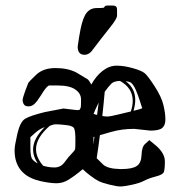

<svg xmlns="http://www.w3.org/2000/svg" viewBox="-20 -671 655 700"><path d="M288.1 -471.2C297.9 -471.2 306.5 -475.6 314 -484.4C340.3 -519.2 362.4 -547.6 380.1 -569.6C397.9 -591.6 406.7 -606.3 406.7 -613.8V-628.2V-632.8V-636.7C406.7 -638.3 406.6 -639.6 406.2 -640.6C405.9 -641.6 405.6 -642.7 405.3 -643.8C404.9 -644.9 404.5 -645.8 403.8 -646.5C403.2 -647.1 401.9 -648 400.1 -649.2C398.4 -650.3 393.8 -650.9 386.5 -650.9H373.3C371.8 -650.9 369.9 -650.7 367.4 -650.4C365 -650.1 363.2 -649.3 362.1 -647.9C360.9 -646.6 360 -645 359.4 -643.1C355.8 -642.1 346.7 -641.6 332 -641.6C317.4 -641.6 305.4 -636 296.1 -624.8C286.9 -613.5 279.3 -593.1 273.4 -563.5C269.9 -545.6 266.4 -524.9 263.2 -501.5C263.2 -481.3 271.5 -471.2 288.1 -471.2ZM90.8 -132.8V-170.9L109.4 -187.5C120.1 -196.9 131.3 -203.6 143.1 -207.5C114.7 -179.5 100.6 -152.2 100.6 -125.5C100.6 -108.6 106.3 -91.8 117.7 -75.2C108.9 -79.8 102.2 -85 97.7 -90.8C93.1 -96.7 90.8 -110.7 90.8 -132.8ZM353 -248C356.3 -277.3 359.2 -306.8 361.8 -336.4C370 -348.1 378.4 -358.4 387.2 -367.2C394 -372.7 404.1 -375.7 417.5 -376C448.4 -358.7 463.9 -334.5 463.9 -303.2C463.9 -291.5 461.6 -278.6 457 -264.6C446.3 -262 430.7 -258.3 410.4 -253.4C390.1 -248.5 377.4 -246.1 372.6 -246.1C367.7 -246.1 361.2 -246.7 353 -248ZM423.3 -54.7H417.5C387.2 -55.3 366.5 -61 355.5 -71.5C344.4 -82.1 336.8 -89.7 332.5 -94.2C336.8 -121.9 340.7 -149.9 344.2 -178.2C345.2 -178.5 358.7 -182.5 384.8 -189.9C410.8 -197.4 439 -201.2 469.2 -201.2L528.3 -194.8C549.2 -194.8 563.5 -198 571.3 -204.3C579.1 -210.7 583 -221.2 583 -235.8C583 -250.5 580.6 -267.8 575.9 -287.8C571.2 -307.9 560.5 -330.6 543.9 -356.2C527.3 -381.8 515.2 -397.7 507.6 -404.1C499.9 -410.4 485.4 -416.6 463.9 -422.6C442.4 -428.6 423.2 -431.6 406.2 -431.6H405.3C387.4 -431.6 370.3 -425.3 354 -412.6C337.7 -399.9 324.1 -383.3 313 -362.8C308.1 -371.9 303.7 -378.3 299.8 -381.8L258.3 -406.7C237.5 -417.5 212.1 -422.9 182.1 -422.9C152.2 -422.9 128.5 -414.5 111.1 -397.7C93.7 -380.9 84.4 -371.4 83.3 -369.1C82.1 -366.9 78.4 -357 72 -339.6C65.7 -322.2 62.5 -310.9 62.5 -305.7C62.5 -300.5 64 -295.4 67.1 -290.5C70.2 -285.6 75.8 -283.2 84 -283.2C92.1 -283.2 99.4 -286.3 106 -292.5C112.5 -298.7 119.9 -308.4 128.2 -321.8C136.5 -335.1 142.4 -343.9 146 -348.1C149.6 -352.4 152.4 -355.3 154.5 -356.9C156.7 -358.6 158.2 -359.4 159.2 -359.4H189.9C219.2 -359.4 240.8 -354.5 254.6 -344.7C268.5 -335 275.4 -322.9 275.4 -308.6V-300.8C275.4 -290.7 275.1 -283.5 274.4 -279.3L270.5 -271C268.2 -270 264.8 -269.5 260.3 -269.5L211.4 -275.4L142.6 -262.2C107.1 -253.4 83.3 -245.3 71.3 -237.8C59.2 -230.3 49.9 -212 43.2 -182.9C36.5 -153.7 33.2 -134.1 33.2 -124C33.2 -113.9 33.9 -105.1 35.2 -97.7C43.3 -51.8 74.1 -22.8 127.4 -10.7C150.9 -5.5 170.5 -2.9 186.3 -2.9C202.1 -2.9 217 -7.5 231.2 -16.6C245.4 -25.7 256.9 -33.9 265.9 -41.3C274.8 -48.6 280.1 -52.9 281.7 -54.2C287.6 -48 296.7 -40.2 309.1 -30.8C321.5 -21.3 331.9 -14.6 340.3 -10.5C348.8 -6.4 361.7 -2.2 379.2 2.2C396.6 6.6 409.7 8.8 418.7 8.8C427.7 8.8 441.7 6.8 460.7 2.7C479.7 -1.4 494.8 -6.3 505.9 -12.2C516.9 -18.1 531 -23.2 548.1 -27.6C565.2 -32 575 -37.4 577.4 -43.9C579.8 -50.5 581.1 -63.4 581.1 -82.8C581.1 -102.1 570.6 -120.9 549.8 -139.2L524.4 -160.2L508.8 -146C501 -139.2 496.7 -125.9 496.1 -106.2C495.4 -86.5 489.6 -73 478.5 -65.7C467.4 -58.3 449.1 -54.7 423.3 -54.7ZM339.8 -297.4C337.6 -282.4 335.6 -267.3 334 -252C328.1 -253.3 323.9 -254.6 321.3 -255.9C323.2 -262 329.4 -275.9 339.8 -297.4ZM320.8 -144V-171.4L324.2 -172.4C322.9 -162.9 321.8 -153.5 320.8 -144ZM498.5 -276.4C495.3 -274.7 490.6 -273.1 484.4 -271.5C478.2 -269.9 472.3 -268.4 466.8 -267.1C471 -281.4 473.1 -294.6 473.1 -306.6C473.1 -335.3 461.4 -358.1 438 -375C444.2 -374.3 449.6 -373.1 454.3 -371.3C459.1 -369.5 464.5 -363.2 470.7 -352.3C476.9 -341.4 486.2 -316.1 498.5 -276.4ZM137.2 -66.9C120 -86.8 111.3 -106.8 111.3 -127C111.3 -154.9 128.1 -183.4 161.6 -212.4L174.1 -216.6C176.5 -217.4 180.6 -217.8 186.3 -217.8C192 -217.8 203.5 -216.9 220.7 -215.1C238 -213.3 248 -208.9 250.7 -201.9C253.5 -194.9 254.9 -181.6 254.9 -161.9C254.9 -142.2 254.6 -130.7 253.9 -127.4C253.3 -124.2 249 -118.7 241.2 -110.8C233.4 -103 224.9 -92.7 215.6 -79.8C206.3 -67 194.1 -60.5 179 -60.5C163.8 -60.5 149.9 -62.7 137.2 -66.9Z"/></svg>

Font: Drukaatie burti
Style: Regular
Weight: 400
Version: Version 0.14.4